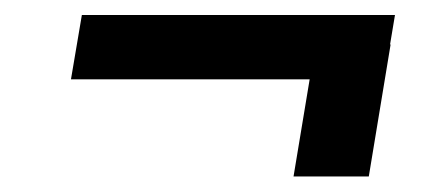

<svg xmlns="http://www.w3.org/2000/svg" viewBox="-20 -413 580 250"><path d="M494.3 -393.5 487.9 -355.1H488.6L460.2 -183.2H362.2L383.2 -309.7H72.4L86.6 -393.5Z"/></svg>

Font: Karasuma Gothic
Style: Italic
Weight: 400
Italic angle: -9.39999°
Designer: Rasmus Andersson / Ryoko Nishizuka
Foundry: Genbu
Version: Version 1.00